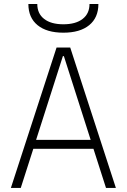

<svg xmlns="http://www.w3.org/2000/svg" viewBox="-20 -928 626 948"><path d="M33.7 0 259.3 -693.4H326.7L552.2 0H503.4L441.4 -193.4H144.5L82.5 0ZM158.2 -237.3H427.7L295.4 -650.9H290.5ZM293 -766.6Q210.9 -766.6 165.5 -803.7Q120.1 -840.8 120.1 -908.2H164.1Q164.1 -860.8 198 -834.5Q231.9 -808.1 293 -808.1Q354 -808.1 387.9 -834.5Q421.9 -860.8 421.9 -908.2H465.8Q465.8 -840.8 420.4 -803.7Q375 -766.6 293 -766.6Z"/></svg>

Font: Cascadia Code NF ExtraLight
Style: Regular
Weight: 200
Monospace: yes
Designer: Aaron Bell
Foundry: Saja Typeworks
Version: Version 2404.023; ttfautohint (v1.8.4)